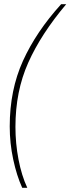

<svg xmlns="http://www.w3.org/2000/svg" viewBox="-20 -730 333 908"><path d="M85 158H109Q82 100 67.5 24Q53 -52 53 -130Q53 -298 113.5 -433.5Q174 -569 293 -710H269Q151 -580 88.5 -442Q26 -304 26 -132Q26 -53 42.5 24Q59 101 85 158Z"/></svg>

Font: Noto Sans Display Condensed Thin
Style: Italic
Weight: 250
Width: 3
Italic angle: -12°
Designer: Monotype Design Team
Foundry: Monotype Imaging Inc.
Version: Version 1.900